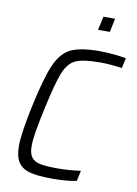

<svg xmlns="http://www.w3.org/2000/svg" viewBox="-96 -940 719 1010"><g transform="rotate(10 263.5 -435.0)"><path d="M53 -132Q53 -197 84 -344Q118 -503 149 -574.5Q180 -646 231 -671Q282 -696 385 -696Q421 -696 461 -692Q501 -688 527 -683L515 -629Q448 -638 399 -638Q308 -638 268 -620Q228 -602 205 -545Q182 -488 151 -344Q134 -266 126.5 -219.5Q119 -173 119 -143Q119 -102 134 -82.5Q149 -63 181 -56.5Q213 -50 274 -50Q336 -50 397 -59L385 -3Q332 8 256 8Q179 8 136.5 -3Q94 -14 73.5 -44Q53 -74 53 -132ZM357 -805 373 -878H435L420 -805Z"/></g></svg>

Font: Saira Semi Condensed Light
Style: Italic
Weight: 300
Width: 4
Italic angle: -12°
Designer: Hector Gatti with collaboration of the Omnibus-Type team
Foundry: Omnibus-Type
Version: Version 1.001; ttfautohint (v1.8)